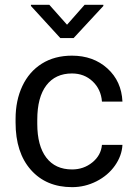

<svg xmlns="http://www.w3.org/2000/svg" viewBox="-20 -770 563 800"><path d="M280.3 -64Q328.6 -64 364.7 -93.3Q400.9 -122.6 404.8 -166.5H490.2Q487.8 -121.1 459 -80.1Q430.2 -39.1 382.1 -14.6Q334 9.8 280.3 9.8Q172.4 9.8 108.6 -62.3Q44.9 -134.3 44.9 -259.3V-274.4Q44.9 -351.6 73.2 -411.6Q101.6 -471.7 154.5 -504.9Q207.5 -538.1 279.8 -538.1Q368.7 -538.1 427.5 -484.9Q486.3 -431.6 490.2 -346.7H404.8Q400.9 -397.9 366 -430.9Q331.1 -463.9 279.8 -463.9Q210.9 -463.9 173.1 -414.3Q135.3 -364.7 135.3 -271V-253.9Q135.3 -162.6 172.9 -113.3Q210.4 -64 280.3 -64ZM259.3 -667 332.5 -750H410.6V-745.1L286.6 -611.3H231.4L108.9 -745.1V-750H185.5Z"/></svg>

Font: APIMedia Roboto
Style: Regular
Weight: 400
Designer: Google
Version: Version 2.137; 2017